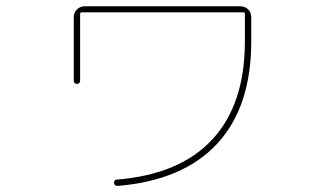

<svg xmlns="http://www.w3.org/2000/svg" viewBox="-20 -574 1040 619"><path d="M217.8 -314.5V-518.6Q217.8 -533.2 228 -543.5Q238.3 -553.7 252.9 -553.7H754.9Q769.5 -553.7 779.8 -543.9Q790 -534.2 790 -518.6V-440.4Q790 -229.5 680.2 -110.8Q570.3 7.8 359.4 25.4Q348.6 25.4 347.7 15.6Q347.7 4.9 357.4 4.9Q560.5 -11.7 665 -125Q769.5 -238.3 769.5 -440.4V-529.3Q769.5 -534.2 764.6 -534.2H244.1Q238.3 -534.2 238.3 -529.3V-314.5Q238.3 -303.7 228 -303.7Q217.8 -303.7 217.8 -314.5Z"/></svg>

Font: Rounded-X Mgen+ 1mn thin
Style: Regular
Weight: 100
Designer: [Source Han Sans]
Ryoko NISHIZUKA  (kana & ideographs); Paul D. Hunt (Latin, Greek & Cyrillic); Wenlong ZHANG  (bopomofo
Version: Version 1.059.20150602